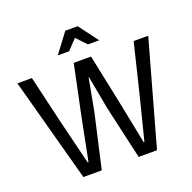

<svg xmlns="http://www.w3.org/2000/svg" viewBox="-159 -1103 1262 1262"><g transform="rotate(-20 472.5 -472.0)"><path d="M212 0 15 -727H116.5L196 -387.5L271.5 -80.5H277L338 -387.5L409 -727H530L601 -387.5L662.5 -80.5H668L745.5 -387.5L828 -727H930L727 0H598.5L513.5 -374.5L471 -604.5H468.5L425.5 -374.5L340.5 0ZM327.5 -809 429 -944.5H515.5L617.5 -809H538.5L472.5 -878.5L406.5 -809Z"/></g></svg>

Font: Spline Sans
Style: Regular
Weight: 400
Designer: Eben Sorkin, Mirko Velimirovic
Foundry: Sorkin Type
Version: Version 1.001